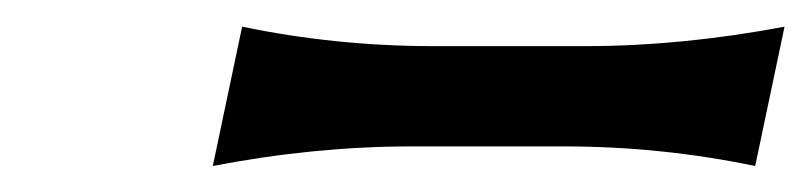

<svg xmlns="http://www.w3.org/2000/svg" viewBox="-20 -436 608 144"><path d="M161.6 -416Q231.9 -401.4 305.2 -401.4H418.9Q491.2 -401.4 568.4 -416L546.4 -311.5Q475.6 -326.2 402.8 -326.2H289.1Q215.8 -326.2 139.6 -311.5Z"/></svg>

Font: Classica
Style: Book Oblique
Weight: 400
Italic angle: -12°
Designer: Wojciech Kalinowski "wmk69" (wmk69@o2.pl)
Foundry: Wojciech Kalinowski "wmk69" (wmk69@o2.pl)
Version: Version 2.1.1; 2021-05-14